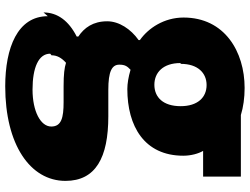

<svg xmlns="http://www.w3.org/2000/svg" viewBox="-128 -491 934 717"><g transform="rotate(90 338.5 -132.0)"><path d="M40 156C40 269 158 315 302 315C519 315 655 222 655 90C655 -23 568 -70 414 -70H315C247 -70 221 -83 221 -111C221 -131 226 -140 240 -153C267 -145 292 -141 312 -141C450 -141 561 -204 561 -350C561 -379 553 -407 543 -424H639V-565H409C380 -574 345 -579 308 -579C172 -579 45 -504 45 -351C45 -278 85 -219 129 -188V-183C88 -154 59 -110 59 -66C59 -13 83 20 116 42V48C57 78 26 120 26 172ZM186 142C186 122 195 105 214 88C233 94 257 97 302 97H361C419 97 452 105 452 143C452 183 395 213 314 213C233 213 180 191 180 147ZM218 -341C218 -404 252 -437 297 -437C343 -437 376 -404 376 -340C376 -275 343 -242 296 -242C250 -242 215 -275 215 -339Z"/></g></svg>

Font: GenEiGothic-pro-Heavy
Style: Bold
Weight: 900
Designer: Ryoko NISHIZUKA (kana & ideographs); Paul D. Hunt (Latin, Greek & Cyrillic); Wenlong ZHANG (bopomofo); Sandoll Communica
Foundry: Adobe Systems Incorporated; o_tamon
Version: Version 1.000.140830